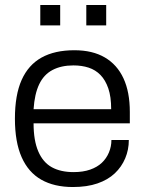

<svg xmlns="http://www.w3.org/2000/svg" viewBox="-20 -740 581 772"><path d="M273 12Q198 12 146 -17.5Q94 -47 67 -108Q40 -169 40 -263Q40 -358 67 -418.5Q94 -479 147 -508.5Q200 -538 279 -538Q352 -538 401.5 -509Q451 -480 476.5 -425Q502 -370 502 -290V-244H115Q115 -175 134 -131Q153 -87 188.5 -67.5Q224 -48 276 -48Q314 -48 342.5 -58Q371 -68 389.5 -85.5Q408 -103 418 -127Q428 -151 428 -177H498Q498 -138 483.5 -103.5Q469 -69 441.5 -43Q414 -17 372 -2.5Q330 12 273 12ZM115 -301H427Q427 -351 415.5 -384.5Q404 -418 384 -438.5Q364 -459 336.5 -468Q309 -477 275 -477Q226 -477 191 -458.5Q156 -440 137.5 -401Q119 -362 115 -301ZM142 -638V-720H222V-638ZM327 -638V-720H407V-638Z"/></svg>

Font: Archivo SemiBold Light
Style: Regular
Weight: 300
Version: Version 2.001